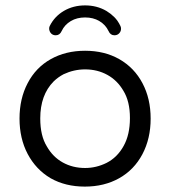

<svg xmlns="http://www.w3.org/2000/svg" viewBox="-20 -691 634 715"><path d="M296.9 -65.4Q251 -65.4 213.9 -85.9Q176.8 -106.4 154.3 -146Q129.9 -185.5 129.9 -250Q129.9 -337.4 179.7 -387.7Q196.3 -403.8 216.8 -414.6Q255.4 -432.6 296.9 -432.6Q342.8 -432.6 379.9 -412.1Q417 -391.6 439.5 -353Q463.9 -313.5 463.9 -251.5Q463.9 -189.5 440.4 -147.5Q417 -105 377 -84.5Q338.4 -65.4 296.9 -65.4ZM510.7 -380.9Q480.5 -438.5 424.3 -470.7Q369.1 -502 296.9 -502Q224.6 -502 168.9 -470.7Q113.3 -439.5 83 -381.3Q52.7 -323.7 52.7 -249.5Q52.7 -175.3 83 -117.7Q113.8 -59.6 168.5 -27.3Q223.6 3.9 295.9 3.9Q368.2 3.9 423.8 -27.3Q479.5 -58.6 510.3 -116.7Q541 -174.8 541 -249.3Q541 -323.7 510.7 -380.9ZM187.5 -559.6Q202.6 -559.6 209.5 -575.2Q220.7 -599.1 244.1 -612.8Q266.6 -626 296.9 -626Q327.1 -626 349.6 -612.8Q373 -599.1 384.3 -575.2Q391.1 -559.6 406.2 -559.6Q417 -559.6 423.8 -566.9Q430.7 -574.2 430.7 -584Q430.7 -590.3 428.2 -594.7Q418.9 -614.3 405.3 -627.7Q391.6 -641.1 376 -650.4Q340.8 -670.9 296.9 -670.9Q252.9 -670.9 217.8 -650.4Q183.1 -629.9 165.5 -594.7Q163.1 -590.3 163.1 -585.4Q163.1 -580.6 164.1 -577.6Q165.5 -571.3 170.4 -566.4Q177.2 -559.6 187.5 -559.6Z"/></svg>

Font: YuPearl-Light
Style: Light
Weight: 300
Designer: Max Yao
Foundry: Max-Everyday
Version: Version 1.011; ttfautohint (v1.8.3)